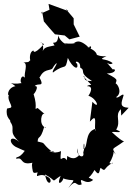

<svg xmlns="http://www.w3.org/2000/svg" viewBox="-20 -932 686 985"><path d="M602 -339 640 -379C590 -382 603 -405 614 -443C612 -458 583 -422 576 -434C623 -464 554 -543 570 -482C569 -525 605 -516 528 -555C577 -555 577 -582 558 -576C504 -642 538 -588 558 -608C523 -637 473 -619 526 -644C473 -638 456 -672 478 -642C478 -678 429 -685 427 -694C459 -663 446 -713 437 -687C382 -740 366 -712 357 -710C379 -715 362 -704 310 -710C342 -696 290 -708 279 -751C276 -687 237 -732 260 -699C222 -690 202 -692 196 -658C218 -726 162 -721 206 -706C145 -639 153 -678 151 -673C125 -663 135 -611 137 -625C122 -608 126 -616 100 -611C127 -608 101 -556 108 -533C88 -557 79 -507 92 -506C29 -494 19 -522 59 -490C10 -480 18 -421 32 -454C3 -424 59 -381 29 -378L16 -375C6 -325 40 -316 32 -308C64 -264 16 -262 80 -203C27 -248 19 -196 68 -175C31 -193 88 -165 107 -158C74 -112 60 -134 64 -117C103 -130 78 -80 150 -98C138 -107 148 -27 144 -85C149 -44 147 -41 173 -48C161 -3 179 -57 232 -20C254 0 223 33 211 -37C279 -1 235 6 291 -30C260 47 326 -23 296 -20C359 7 377 -31 330 33C376 -22 365 28 399 14C383 -40 418 26 458 -9C422 -32 433 -3 465 -60C492 -21 489 -59 496 -71C527 -46 505 -69 560 -98C554 -78 502 -123 538 -89C581 -159 549 -168 574 -139C553 -179 551 -159 616 -207C617 -214 625 -188 554 -254C558 -259 628 -245 576 -267C603 -310 566 -339 600 -372ZM323 -110C298 -147 285 -77 293 -157C251 -136 220 -174 267 -148C217 -162 191 -142 244 -156C188 -202 220 -196 173 -206C176 -241 186 -208 206 -279C219 -283 213 -277 214 -277C176 -290 193 -362 210 -346L173 -378C149 -367 177 -372 152 -451C152 -441 186 -495 158 -490C174 -511 213 -478 181 -538C186 -527 187 -559 219 -570C263 -581 238 -575 269 -608C277 -604 243 -566 252 -560C318 -611 314 -564 328 -635C353 -582 384 -570 376 -604C353 -621 395 -623 391 -586C425 -566 377 -564 452 -516C393 -516 426 -541 407 -541C466 -474 450 -508 426 -490C475 -491 423 -425 433 -441C480 -426 494 -366 454 -410L441 -308C483 -356 462 -297 469 -250C473 -303 474 -236 469 -271C412 -254 434 -179 409 -167C407 -220 420 -189 407 -149C416 -117 373 -125 375 -171C392 -109 374 -155 385 -132C379 -135 366 -104 325 -132ZM386 -750 358 -807V-838L316 -888L331 -875L229 -912L234 -882L191 -863L196 -873L205 -822C224 -799 242 -778 262 -756L312 -750L336 -730L389 -744Z"/></svg>

Font: Asimov Aggro
Style: Condensed
Weight: 500
Designer: Google
Version: Version 2.000980; 2014